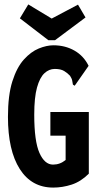

<svg xmlns="http://www.w3.org/2000/svg" viewBox="-20 -838 440 869"><path d="M221 11Q123 11 69.5 -73Q16 -157 16 -309Q16 -407 36 -470Q56 -533 88 -568.5Q120 -604 155.5 -618.5Q191 -633 222 -633Q275 -633 317 -609Q359 -585 381 -540L323 -457L318 -450L310 -455Q308 -463 307 -472Q306 -481 297 -495Q286 -507 270.5 -516.5Q255 -526 228 -526Q202 -526 181 -506.5Q160 -487 147.5 -442Q135 -397 135 -319Q135 -199 158.5 -146Q182 -93 220 -93Q252 -93 277 -114V-224H208V-331H382V-52Q346 -16 304.5 -2.5Q263 11 221 11ZM333 -817 367 -759 229 -656H199L70 -755L108 -818L214 -754Z"/></svg>

Font: Inconsolata Condensed Black
Style: Regular
Weight: 900
Width: 3
Monospace: yes
Designer: Raph Levien, Cyreal, Brenton Simpson
Foundry: Raph Levien, Cyreal, Google
Version: Version 3.001; ttfautohint (v1.8.2.53-6de2)